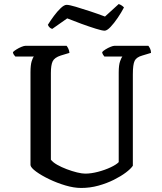

<svg xmlns="http://www.w3.org/2000/svg" viewBox="-20 -931 804 951"><path d="M382 0Q346 0 304 -12.5Q262 -25 223.5 -43.5Q185 -62 159 -81Q133 -100 131 -113V-572Q131 -609 137 -628Q143 -647 148 -651H56Q53 -655 49 -659.5Q45 -664 44 -673Q50 -679 62 -686.5Q74 -694 86.5 -699Q99 -704 105 -704H310Q314 -699 318.5 -690Q323 -681 324 -669L281 -656Q250 -646 241 -627.5Q232 -609 232 -569V-140Q242 -127 263 -115Q284 -103 310.5 -93Q337 -83 361.5 -77Q386 -71 402 -71Q431 -71 465.5 -80Q500 -89 528.5 -102.5Q557 -116 568 -128V-572Q568 -609 575 -628Q582 -647 586 -651H497Q494 -655 490.5 -660Q487 -665 486 -673Q491 -679 503 -686.5Q515 -694 527.5 -699Q540 -704 546 -704H715Q719 -699 723.5 -690Q728 -681 728 -669L685 -656Q656 -648 647 -630Q638 -612 638 -562V-110Q628 -95 603.5 -76.5Q579 -58 544 -40.5Q509 -23 467.5 -11.5Q426 0 382 0ZM498 -779Q486 -779 454 -789Q422 -799 383.5 -813Q345 -827 313 -840L239 -788Q233 -789 227 -794Q221 -799 217 -808Q230 -829 247 -852Q264 -875 281 -891Q298 -907 310 -907Q323 -907 355 -897.5Q387 -888 426.5 -875Q466 -862 500 -849L568 -911Q577 -908 584 -903Q591 -898 594 -894Q581 -869 563 -842.5Q545 -816 527.5 -797.5Q510 -779 498 -779Z"/></svg>

Font: Texturina
Style: Regular
Weight: 400
Designer: Guillermo Torres Carreño
Foundry: Omnibus-Type
Version: Version 1.002; ttfautohint (v1.8.3)